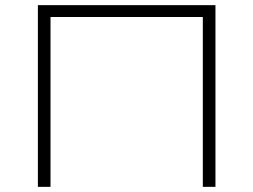

<svg xmlns="http://www.w3.org/2000/svg" viewBox="-20 -725 983 745"><path d="M127 0V-705H816V0H767V-659H176V0Z"/></svg>

Font: Nunito Sans 10pt Expanded ExtraLight
Style: Regular
Weight: 250
Width: 7
Designer: Vernon Adams
Foundry: Vernon Adams
Version: Version 3.101;gftools[0.9.27]